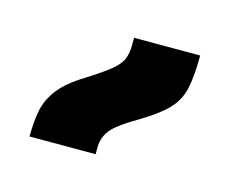

<svg xmlns="http://www.w3.org/2000/svg" viewBox="-47 -874 395 331"><g transform="rotate(15 151.0 -708.5)"><path d="M27 -603Q27 -630 31 -650Q35 -670 49 -688.5Q63 -707 94 -726Q121 -743 134.5 -754Q148 -765 152.5 -775.5Q157 -786 157 -802V-814H275Q275 -777 270 -754.5Q265 -732 249 -715.5Q233 -699 201 -680Q165 -659 155 -645.5Q145 -632 145 -615V-603Z"/></g></svg>

Font: Noto Sans Armenian
Style: Regular
Weight: 400
Designer: Monotype Design Team
Foundry: Monotype Imaging Inc.
Version: Version 2.007